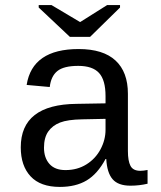

<svg xmlns="http://www.w3.org/2000/svg" viewBox="-20 -733 640 763"><path d="M537.6 -54.2Q550.3 -54.2 566.4 -57.6V-2.9Q533.2 4.9 498.5 4.9Q449.7 4.9 427.5 -20.8Q405.3 -46.4 402.3 -101.1H399.4Q367.7 -42 324.5 -16.1Q281.2 9.8 217.8 9.8Q140.6 9.8 101.6 -32.2Q62.5 -74.2 62.5 -147.5Q62.5 -317.9 284.2 -320.3L399.4 -322.3V-351.1Q399.4 -415 373.5 -443.1Q347.7 -471.2 291 -471.2Q233.4 -471.2 208 -450.7Q182.6 -430.2 177.7 -387.2L85.9 -395.5Q108.4 -538.1 292.5 -538.1Q390.1 -538.1 439.2 -492.4Q488.3 -446.8 488.3 -360.4V-132.8Q488.3 -93.8 498.5 -74Q508.8 -54.2 537.6 -54.2ZM240.2 -57.1Q287.1 -57.1 323.2 -79.6Q359.4 -102.1 379.4 -139.6Q399.4 -177.2 399.4 -217.3V-260.7L306.6 -258.8Q249 -257.8 218.8 -246.1Q188.5 -234.4 171.6 -210.2Q154.8 -186 154.8 -146Q154.8 -106 176.5 -81.5Q198.2 -57.1 240.2 -57.1ZM337.9 -586.4H257.8L133.8 -703.1V-712.9H184.6L297.9 -645.5H298.8L405.8 -712.9H457V-703.1Z"/></svg>

Font: Liberation Mono
Style: Regular
Weight: 400
Monospace: yes
Designer: Steve Matteson
Foundry: Ascender Corporation
Version: Version 2.1.5